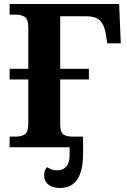

<svg xmlns="http://www.w3.org/2000/svg" viewBox="-20 -734 631 957"><path d="M28 0V-53H59Q85 -53 103 -64Q121 -75 121 -118V-338H28V-391H121V-596Q121 -639 103 -650Q85 -661 59 -661H28V-714H574L582 -518H515L507 -566Q500 -610 478.5 -631.5Q457 -653 409 -653H280V-391H423V-338H280V-114Q280 -74 296.5 -63.5Q313 -53 343 -53H394V33Q394 203 279 203Q242 203 221 186Q200 169 200 139Q200 113 215 99Q225 106 237 110.5Q249 115 265 115Q294 115 310.5 96.5Q327 78 327 37V0Z"/></svg>

Font: Noto Serif
Style: Bold
Weight: 700
Designer: Monotype Design Team
Foundry: Monotype Imaging Inc.
Version: Version 2.014